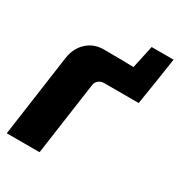

<svg xmlns="http://www.w3.org/2000/svg" viewBox="-196 -971 1022 1100"><g transform="rotate(30 315.0 -421.5)"><path d="M254 -694Q314 -694 382 -693Q450 -692 509.5 -689Q569 -686 605 -679L581 -528H350Q332 -528 317 -516Q302 -504 299 -488L230 0H13L89 -541Q99 -611 144.5 -652.5Q190 -694 254 -694ZM630 -843 605 -679 442 -645 485 -843Z"/></g></svg>

Font: Exo 2 Black
Style: Italic
Weight: 900
Italic angle: -8°
Designer: Natanael Gama
Foundry: Natanael Gama
Version: Version 2.010